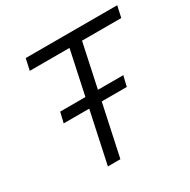

<svg xmlns="http://www.w3.org/2000/svg" viewBox="-157 -848 986 996"><g transform="rotate(-30 335.5 -350.0)"><path d="M211 0 277 -308H124L139 -370H290L346 -632H108L123 -700H671L656 -632H421L365 -370H517L502 -308H352L286 0Z"/></g></svg>

Font: Red Hat Text VF
Style: Italic
Weight: 400
Italic angle: -12°
Designer: Pentagram, MCKL
Foundry: Pentagram, MCKL
Version: Version 1.023